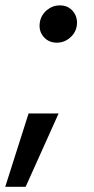

<svg xmlns="http://www.w3.org/2000/svg" viewBox="-38 -537 359 731"><path d="M-18.1 174.3 70.8 -105H185.1L59.6 174.3ZM178.2 -374.5Q147 -374.5 127.7 -397.2Q108.4 -419.9 113.8 -452.6Q118.7 -480.5 140.6 -498.5Q162.6 -516.6 189.5 -516.6Q221.7 -516.6 240.2 -493.7Q258.8 -470.7 254.4 -439.5Q250.5 -412.1 228.5 -393.3Q206.5 -374.5 178.2 -374.5Z"/></svg>

Font: Inter 17pt Medium
Style: Italic
Weight: 500
Italic angle: -9.3988°
Version: Version 4.001;git-66647c0bb